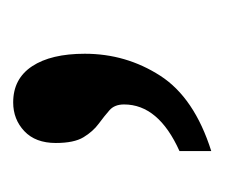

<svg xmlns="http://www.w3.org/2000/svg" viewBox="-44 -134 333 284"><g transform="rotate(-90 122.0 7.5)"><path d="M40 107Q109 76 109 25Q109 11 100.5 3.5Q92 -4 80.5 -12.5Q69 -21 60.5 -35Q52 -49 52 -76Q52 -106 69.5 -122.5Q87 -139 112 -139Q147 -139 165.5 -111Q184 -83 184 -33Q184 28 151.5 78.5Q119 129 40 154Z"/></g></svg>

Font: Noto Serif Thai ExtraCondensed
Style: Bold
Weight: 700
Width: 2
Designer: Monotype Design Team
Foundry: Monotype Imaging Inc.
Version: Version 2.002; ttfautohint (v1.8.4.7-5d5b)